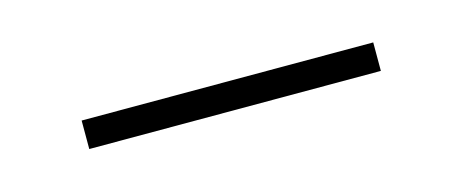

<svg xmlns="http://www.w3.org/2000/svg" viewBox="-22 -364 400 166"><g transform="rotate(-15 178.0 -281.0)"><path d="M47.5 -268.5V-294H308.5V-268.5Z"/></g></svg>

Font: Imbue 50pt ExtraBold
Style: Regular
Weight: 800
Designer: Tyler Finck
Foundry: Etcetera Type Company
Version: Version 1.102; ttfautohint (v1.8.3)